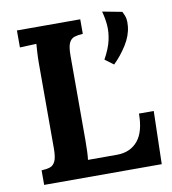

<svg xmlns="http://www.w3.org/2000/svg" viewBox="-81 -787 766 857"><g transform="rotate(-10 302.0 -358.5)"><path d="M50 0V-66Q73 -67 88.5 -72Q104 -77 112.5 -95Q121 -113 121 -153V-536Q121 -563 122.5 -588Q124 -613 125 -626Q109 -625 85 -624.5Q61 -624 50 -623V-700H337V-634Q315 -633 299 -628Q283 -623 274.5 -605.5Q266 -588 266 -547V-164Q266 -137 265 -113Q264 -89 262 -76H396Q455 -77 488.5 -117.5Q522 -158 522 -240H589L583 0ZM451 -475 412 -504Q437 -549 445 -585Q453 -621 450.5 -653Q448 -685 439 -717L528 -700Q538 -681 540.5 -667Q543 -653 541 -633Q537 -591 511 -549.5Q485 -508 451 -475Z"/></g></svg>

Font: Lora
Style: Weight 700
Weight: 700
Designer: Olga Karpushina, Alexei Vanyashin (Cyrillic)
Foundry: Cyreal
Version: Version 3.001